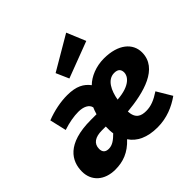

<svg xmlns="http://www.w3.org/2000/svg" viewBox="-211 -1044 1261 1261"><g transform="rotate(-45 419.0 -413.5)"><path d="M575 -846 338 -707 377 -618 630 -714ZM289 -551C229 -551 161 -538 94 -512L121 -396C175 -414 224 -422 264 -422C311 -422 347 -405 354 -373C349 -361 343 -348 337 -326H285C60 -326 3 -223 3 -127C3 -40 67 19 168 19C239 19 303 -3 363 -68C399 -13 465 19 560 19C647 19 720 -13 779 -55L717 -159C667 -126 628 -110 583 -110C536 -110 499 -125 495 -193C656 -208 836 -253 836 -402C836 -486 764 -551 630 -551C557 -551 490 -523 450 -483C418 -525 374 -551 289 -551ZM611 -436C649 -436 660 -416 660 -391C660 -361 630 -305 503 -296C515 -366 547 -436 611 -436ZM323 -226C322 -201 323 -176 326 -160C295 -129 268 -108 234 -108C201 -108 188 -126 188 -153C188 -202 225 -226 287 -226Z"/></g></svg>

Font: Fira Sans ExtraBold
Style: Italic
Weight: 800
Italic angle: -8°
Designer: bBox Type GmbH & Carrois Corporate GbR & Edenspiekermann AG
Foundry: bBox Type GmbH & Carrois Corporate GbR & Edenspiekermann AG
Version: Version 4.301;PS 004.301;hotconv 1.0.88;makeotf.lib2.5.64775